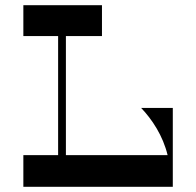

<svg xmlns="http://www.w3.org/2000/svg" viewBox="-20 -720 756 740"><path d="M524 -304C566 -260 608 -197 626 -122H234V-581H373V-700H70V-581H204V-122H70V0H646V-304Z"/></svg>

Font: Space Cowgirl Medium
Style: Regular
Weight: 600
Designer: Valery Marier
Foundry: Valery Marier
Version: Version 1.000;hotconv 1.0.109;makeotfexe 2.5.65596